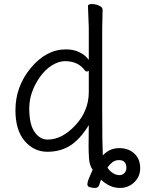

<svg xmlns="http://www.w3.org/2000/svg" viewBox="-20 -729 710 945"><path d="M417 -113Q375 -45 328 -14Q279 18 213 18Q147 18 101.5 -35Q56 -88 56 -186Q56 -304 132 -395Q208 -486 305 -486Q343 -486 372 -471.5Q401 -457 417 -434V-593L413 -699Q413 -709 431 -709Q449 -709 467 -701.5Q485 -694 485 -681L483 -592V-191Q483 -28 486 36Q519 0 567 0Q612 0 641 26.5Q670 53 670 99Q670 140 641 168Q612 196 571 196Q543 196 520 185Q497 174 477 155Q472 168 468 182Q464 196 447 196Q438 196 424 193Q410 190 410 178Q410 170 415 156Q420 142 426.5 128Q433 114 436 107Q420 84 418 49.5Q416 15 416 -12ZM534 122Q551 133 567 133Q582 133 592 123Q602 113 602 98Q602 59 566 59Q547 59 533.5 69.5Q520 80 509 95Q516 109 534 122ZM417 -381Q413 -377 407.5 -377Q402 -377 398 -382Q365 -428 300 -428Q269 -428 236 -407.5Q203 -387 178 -352Q124 -276 124 -196Q124 -116 150.5 -79Q177 -42 214 -42Q286 -42 351.5 -113Q417 -184 417 -276Z"/></svg>

Font: LXGW WenKai
Style: Regular
Weight: 400
Designer: LXGW / Fontworks Inc.
Foundry: LXGW / Fontworks Inc.
Version: Version 1.520; June 14, 2025